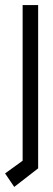

<svg xmlns="http://www.w3.org/2000/svg" viewBox="-20 -498 210 755"><path d="M36 237 0 184 69 134V-478H130V164Z"/></svg>

Font: Turret Road Medium
Style: Regular
Weight: 500
Designer: Noponies
Foundry: Noponies
Version: Version 1.001; ttfautohint (v1.8)